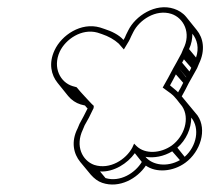

<svg xmlns="http://www.w3.org/2000/svg" viewBox="-20 -606 574 524"><path d="M341 -203C324 -171 280 -142 237 -156C204 -168 185 -208 206 -252L211 -264C221 -281 225 -289 233 -306C237 -313 235 -311 236 -317C228 -324 219 -335 212 -342C204 -351 196 -359 189 -368L178 -371C145 -381 123 -421 143 -465C159 -499 203 -529 246 -517L258 -513C276 -507 292 -498 304 -487L318 -471L324 -481C329 -489 334 -497 338 -507L344 -519C360 -551 405 -582 448 -568C481 -557 503 -516 480 -472L475 -460C469 -449 466 -443 462 -436L453 -420C444 -402 434 -385 424 -367L446 -351C460 -340 466 -329 477 -316C499 -283 483 -234 449 -209C418 -187 376 -185 353 -207L346 -214ZM515 -449 496 -472C503 -487 505 -501 505 -514C518 -498 524 -475 515 -449ZM502 -421C500 -417 499 -414 497 -411L477 -435C479 -438 480 -441 482 -444ZM488 -396V-395L469 -419ZM480 -380C476 -371 471 -363 466 -354C463 -357 460 -360 456 -363L444 -373C449 -382 455 -393 460 -403ZM471 -169C436 -149 396 -155 377 -178C400 -174 427 -179 450 -193ZM484 -178 464 -203C488 -224 502 -255 502 -285C526 -256 517 -207 484 -178ZM367 -164C349 -134 308 -108 268 -120L253 -138C291 -136 328 -160 348 -188ZM476 -343C483 -355 489 -367 495 -379L504 -395C508 -403 513 -410 518 -420L523 -432C541 -469 535 -502 517 -524L488 -560C479 -571 467 -578 455 -582C404 -599 349 -562 330 -523L324 -511C322 -505 320 -502 317 -497C305 -511 284 -521 265 -527L253 -531C201 -546 148 -510 129 -469C112 -433 120 -401 137 -380L166 -344C175 -333 187 -325 200 -321L212 -318C214 -315 216 -313 219 -310C211 -293 206 -285 197 -268L192 -256C173 -219 181 -186 199 -164L228 -129C237 -119 247 -111 259 -107C306 -91 355 -119 378 -154C406 -134 452 -137 486 -162C527 -192 546 -252 519 -291L490 -326C485 -332 481 -337 476 -343Z"/></svg>

Font: Blanket
Style: Ugh
Weight: 900
Foundry: Cannot Into Space Fonts
Version: Version 0.9